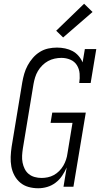

<svg xmlns="http://www.w3.org/2000/svg" viewBox="-20 -997 540 1025"><path d="M184 8Q157 8 132 1Q107 -6 88 -22Q69 -38 57 -60.5Q45 -83 40.5 -108Q36 -133 37 -159.5Q38 -186 42 -213L99 -558Q103 -581 109.5 -603.5Q116 -626 127.5 -647.5Q139 -669 155.5 -688Q172 -707 193 -720Q214 -733 237.5 -738Q261 -743 284 -743Q306 -743 327.5 -738.5Q349 -734 367 -724.5Q385 -715 399 -699Q413 -683 421 -664L433 -735H494L464 -554H403Q407 -579 405 -604Q403 -629 390.5 -649Q378 -669 355.5 -678.5Q333 -688 308 -688H307Q290 -688 271.5 -684Q253 -680 236.5 -671Q220 -662 206 -648Q192 -634 182.5 -618Q173 -602 167.5 -584Q162 -566 159 -549L102 -204Q99 -185 98 -166Q97 -147 100.5 -129Q104 -111 112 -95Q120 -79 133.5 -68Q147 -57 165 -52Q183 -47 202 -47Q218 -47 235 -50.5Q252 -54 267.5 -62.5Q283 -71 296 -84Q309 -97 318 -112.5Q327 -128 332.5 -144.5Q338 -161 340 -177L367 -341H250L259 -396H438L372 0H319L336 -103Q326 -80 311.5 -58.5Q297 -37 276.5 -21.5Q256 -6 232 1Q208 8 184 8ZM317 -797 280 -833 429 -977 474 -933Z"/></svg>

Font: Iosevka Slab Light
Style: Italic
Weight: 300
Italic angle: -9°
Monospace: yes
Designer: Belleve Invis
Foundry: Belleve Invis
Version: Version 11.1.1; ttfautohint (v1.8.3)